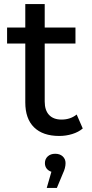

<svg xmlns="http://www.w3.org/2000/svg" viewBox="-20 -666 454 949"><path d="M389 -31Q368 -13 337 -3.5Q306 6 273 6Q192 6 148.5 -36.5Q105 -79 105 -160V-451H15V-530H105V-646H201V-530H353V-451H201V-164Q201 -121 222.5 -98Q244 -75 284 -75Q328 -75 359 -100ZM304 140Q304 164 291 191L261 263H211L234 183Q219 178 210.5 167Q202 156 202 140Q202 120 216 107Q230 94 253 94Q276 94 290 107Q304 120 304 140Z"/></svg>

Font: CMG Sans Medium
Style: Regular
Weight: 500
Designer: Julieta Ulanovsky
Foundry: Julieta Ulanovsky
Version: Version 7.200